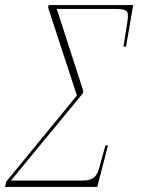

<svg xmlns="http://www.w3.org/2000/svg" viewBox="-78 -734 573 754"><path d="M-58 0H304L346 -163H336L312 -76C303 -44 291 -25 248 -25H-35L247 -367L249 -377L145 -699H374C430 -699 428 -687 421 -641L407 -551H417L445 -714H113L111 -704L224 -359L-54 -20Z"/></svg>

Font: Noto Serif Display Condensed Thin
Style: Italic
Weight: 100
Width: 3
Italic angle: -12°
Designer: Monotype Design Team
Foundry: Monotype Imaging Inc.
Version: Version 2.009